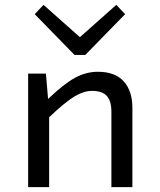

<svg xmlns="http://www.w3.org/2000/svg" viewBox="-20 -766 654 786"><path d="M492.2 -708 329.1 -541H285.2L122.1 -708L158.2 -746.1L307.1 -613.8L456.1 -746.1ZM168 -464.8 176.8 -360.8Q241.7 -422.9 286.9 -447.5Q332 -472.2 380.9 -472.2Q450.7 -472.2 486.3 -433.1Q522 -394 522 -324.2V0H436V-309.1Q436 -352.5 417.2 -373.3Q398.4 -394 356.9 -394Q322.8 -394 284.4 -370.8Q246.1 -347.7 181.2 -286.1V0H95.2V-464.8Z"/></svg>

Font: IntelOne Mono
Style: Regular
Weight: 400
Designer: Fred Shallcrass
Foundry: Frere-Jones Type LLC
Version: Version 1.200;hotconv 1.1.0;makeotfexe 2.6.0;FJTRelease1.2